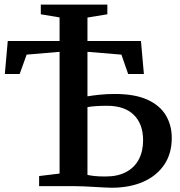

<svg xmlns="http://www.w3.org/2000/svg" viewBox="-20 -828 801 854"><path d="M477 7Q466.5 7 446 6Q425.5 5 401 3.5Q376.5 2 353.5 1Q330.5 0 314 0H154V-45L245 -56V-597.5L98.5 -585L67.5 -499H1.5L14.5 -645.5H245V-750.5L161.5 -764.5V-807.5H457.5V-764.5L369 -750V-645.5H607L620 -499H550L520 -585L369 -597.5V-399.5Q388.5 -403 421.2 -406.5Q454 -410 491 -410Q579.5 -410 635.2 -384.8Q691 -359.5 717.5 -315.2Q744 -271 744 -214.5Q744 -144.5 710.2 -95Q676.5 -45.5 616.5 -19.2Q556.5 7 477 7ZM449.5 -43Q504 -43 541.2 -63Q578.5 -83 597.5 -119.2Q616.5 -155.5 616.5 -204Q616.5 -276.5 575.2 -317Q534 -357.5 456.5 -357.5Q430.5 -357.5 407 -356Q383.5 -354.5 369 -351.5V-50Q382.5 -47 401.2 -45Q420 -43 449.5 -43Z"/></svg>

Font: Merriweather 48pt SemiBold
Style: Regular
Weight: 600
Version: Version 2.100